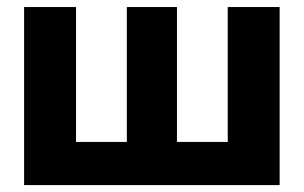

<svg xmlns="http://www.w3.org/2000/svg" viewBox="-20 -536 880 556"><path d="M200.2 -515.6V-125H347.3V-515.6H492.4V-125H639.5V-515.6H789.8V0H49.8V-515.6Z"/></svg>

Font: Intratopia Thin
Style: Regular
Weight: 100
Designer: Rasmus Andersson
Foundry: rsms
Version: Version 3.000;Glyphs 3.2.3 (3260)